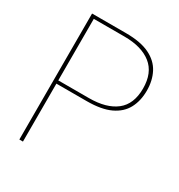

<svg xmlns="http://www.w3.org/2000/svg" viewBox="-167 -812 861 924"><g transform="rotate(30 263.5 -350.0)"><path d="M76 0V-700H264Q346 -700 395.5 -676Q445 -652 467.5 -609Q490 -566 490 -510Q490 -454 467.5 -411.5Q445 -369 395.5 -345.5Q346 -322 264 -322H96V0ZM96 -340H266Q363 -340 416 -381.5Q469 -423 469 -510Q469 -597 415.5 -639.5Q362 -682 266 -682H96Z"/></g></svg>

Font: DM Sans 18pt Thin
Style: Regular
Weight: 250
Designer: Colophon Foundry, Jonny Pinhorn
Foundry: Colophon Foundry
Version: Version 4.004;gftools[0.9.30]